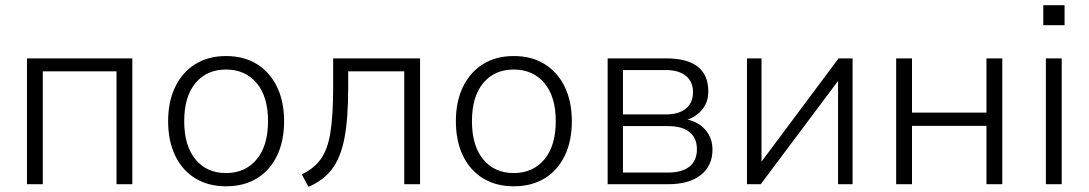

<svg xmlns="http://www.w3.org/2000/svg" viewBox="-20 -710 4197 740"><path d="M84 0V-485H490V0H429V-435H145V0Z M851 8Q783 8 733 -22.5Q683 -53 655.5 -109.5Q628 -166 628 -243Q628 -319 655.5 -375.5Q683 -432 733 -463Q783 -494 851 -494Q920 -494 970 -463Q1020 -432 1047.5 -375.5Q1075 -319 1075 -243Q1075 -166 1047.5 -109.5Q1020 -53 970 -22.5Q920 8 851 8ZM851 -43Q925 -43 969 -95.5Q1013 -148 1013 -243Q1013 -338 969 -390Q925 -442 851 -442Q777 -442 733.5 -390Q690 -338 690 -243Q690 -148 733.5 -95.5Q777 -43 851 -43Z M1169 10 1143 -38Q1190 -60 1216.5 -97Q1243 -134 1253.5 -199.5Q1264 -265 1264 -373V-485H1599V0H1538V-435H1322V-371Q1322 -253 1307.5 -177.5Q1293 -102 1259.5 -58Q1226 -14 1169 10Z M1960 8Q1892 8 1842 -22.5Q1792 -53 1764.5 -109.5Q1737 -166 1737 -243Q1737 -319 1764.5 -375.5Q1792 -432 1842 -463Q1892 -494 1960 -494Q2029 -494 2079 -463Q2129 -432 2156.5 -375.5Q2184 -319 2184 -243Q2184 -166 2156.5 -109.5Q2129 -53 2079 -22.5Q2029 8 1960 8ZM1960 -43Q2034 -43 2078 -95.5Q2122 -148 2122 -243Q2122 -338 2078 -390Q2034 -442 1960 -442Q1886 -442 1842.5 -390Q1799 -338 1799 -243Q1799 -148 1842.5 -95.5Q1886 -43 1960 -43Z M2322 0V-485H2547Q2710 -485 2710 -357Q2710 -319 2688.5 -290.5Q2667 -262 2630 -249Q2674 -239 2700 -208Q2726 -177 2726 -133Q2726 -71 2681 -35.5Q2636 0 2555 0ZM2381 -269H2547Q2596 -269 2623.5 -291.5Q2651 -314 2651 -355Q2651 -395 2623.5 -417.5Q2596 -440 2547 -440H2381ZM2381 -45H2555Q2609 -45 2637.5 -68Q2666 -91 2666 -135Q2666 -178 2637.5 -201Q2609 -224 2555 -224H2381Z M2859 0V-485H2915V-87L3212 -485H3266V0H3210V-398L2912 0Z M3434 0V-485H3495V-276H3782V-485H3843V0H3782V-225H3495V0Z M4001 -613V-690H4083V-613ZM4011 0V-485H4072V0Z"/></svg>

Font: Nunito Sans Light
Style: Regular
Weight: 300
Designer: Vernon Adams
Foundry: Vernon Adams
Version: Version 3.101; ttfautohint (v1.8.4.7-5d5b);gftools[0.9.27]